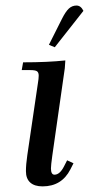

<svg xmlns="http://www.w3.org/2000/svg" viewBox="-20 -663 320 690"><path d="M58.1 -411.1 63 -439Q151.4 -439 214.8 -445.8L212.9 -418L168 -104Q163.1 -68.8 163.1 -58.1Q163.1 -35.2 175.8 -35.2Q194.8 -35.2 210 -64.9L221.2 -86.9L244.1 -76.2L232.9 -54.2Q201.7 6.8 132.8 6.8Q104 6.8 88.6 -7.1Q73.2 -21 73.2 -47.9Q73.2 -71.8 78.1 -105L116.2 -363.8Q119.1 -380.9 119.1 -391.1Q119.1 -402.8 112.8 -407Q106.4 -411.1 88.9 -411.1ZM155.8 -502 202.1 -594.2Q215.8 -621.6 227.5 -632.3Q239.3 -643.1 254.9 -643.1Q270.5 -643.1 279.8 -624L176.8 -493.2Z"/></svg>

Font: Dihjauti S
Style: Bold Italic
Weight: 700
Italic angle: -9°
Designer: T. Christopher White
Version: Version 3.0.0